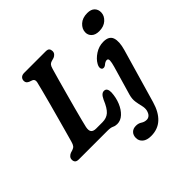

<svg xmlns="http://www.w3.org/2000/svg" viewBox="-233 -902 1346 1346"><g transform="rotate(-45 440.5 -228.5)"><path d="M325.5 0H41.5Q20 0 12 -9.5Q4 -19 4.5 -33.5Q4.5 -47.5 13.2 -57.2Q22 -67 34.5 -72L55.5 -78.5Q70.5 -83.5 78.5 -93.5Q86.5 -103.5 92.5 -126Q99.5 -150.5 112.5 -197.8Q125.5 -245 141.5 -303Q157.5 -361 173 -418.5Q188.5 -476 200.2 -521.5Q212 -567 217 -588.5Q222.5 -614.5 203 -622.5L180.5 -630.5Q169 -635.5 163 -642.8Q157 -650 157 -662Q157 -679 168 -689.5Q179 -700 199.5 -700H411.5Q433 -700 440.5 -690.8Q448 -681.5 448 -667Q448 -652.5 439.2 -642.8Q430.5 -633 419 -628.5L393 -621Q381 -617.5 373.5 -609Q366 -600.5 360 -579.5Q350 -546 335.8 -494.8Q321.5 -443.5 305.8 -386.2Q290 -329 275.5 -275Q261 -221 250.8 -180.8Q240.5 -140.5 237 -124.5Q231 -93 242.2 -80Q253.5 -67 279.5 -67H342.5Q383 -67 409 -90Q435 -113 460 -173.5Q471 -196.5 481.8 -206Q492.5 -215.5 505 -215.5Q521.5 -215.5 528.5 -203.2Q535.5 -191 535 -170.5Q532.5 -121 515 -78.8Q497.5 -36.5 469.5 -10.5Q441.5 15.5 407 15.5Q388 15.5 372.5 7.8Q357 0 325.5 0ZM778 -534Q741 -534 721.2 -552.8Q701.5 -571.5 702.5 -599Q703.5 -632 731.8 -658Q760 -684 808 -684Q845.5 -684 863.8 -665Q882 -646 881 -617Q880 -584.5 852 -559.2Q824 -534 778 -534ZM809 -317 693 84Q670.5 162 626.5 202.5Q582.5 243 516 243Q474 243 452 224.2Q430 205.5 430 177Q430 149 446.2 132.5Q462.5 116 490.5 116Q515.5 116 533.8 128.2Q552 140.5 574.5 140.5Q589.5 140.5 601.8 129.8Q614 119 620.5 94.5Q625 73 618.8 48.2Q612.5 23.5 608 -5.5Q603.5 -34.5 613 -69L675.5 -284Q685 -317 685.8 -335.8Q686.5 -354.5 671.5 -354.5Q656.5 -354.5 637.5 -337.5Q623.5 -327.5 611 -331.5Q601.5 -334.5 599.2 -347.8Q597 -361 607.5 -380Q625 -412 663 -437Q701 -462 746 -462Q802 -462 815.2 -423.5Q828.5 -385 809 -317Z"/></g></svg>

Font: Fraunces 72pt S100 SemiBold
Style: Italic
Weight: 600
Italic angle: -16°
Version: Version 1.000; ttfautohint (v1.8.3)